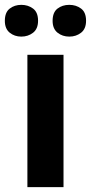

<svg xmlns="http://www.w3.org/2000/svg" viewBox="-35 -772 375 792"><path d="M227 0H78V-546H227ZM-15 -686Q-15 -721 5 -736.5Q25 -752 52.9 -752Q80.8 -752 101.4 -736.6Q122 -721.2 122 -686.4Q122 -653 101.4 -637Q80.8 -621 52.9 -621Q25 -621 5 -637.2Q-15 -653.5 -15 -686ZM182 -686Q182 -721 202.1 -736.5Q222.3 -752 250.6 -752Q279 -752 299.5 -736.6Q320 -721.2 320 -686.4Q320 -653 299.4 -637Q278.9 -621 251 -621Q222.5 -621 202.3 -637.2Q182 -653.5 182 -686Z"/></svg>

Font: Noto Sans Tamil
Style: Regular
Weight: 400
Designer: Jelle Bosma - Monotype Design Team
Foundry: Monotype Imaging Inc.
Version: Version 2.003